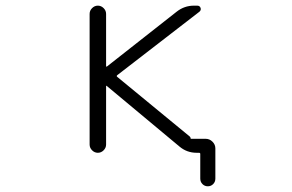

<svg xmlns="http://www.w3.org/2000/svg" viewBox="-20 -565 1040 683"><path d="M658.2 -72.3Q658.2 -71.3 659.2 -71.3H710.9Q725.6 -71.3 735.8 -61Q746.1 -50.8 746.1 -37.1V70.3Q746.1 82 738.3 89.8Q730.5 97.7 719.2 97.7Q708 97.7 700.2 89.8Q692.4 82 692.4 70.3V-17.6Q692.4 -21.5 687.5 -21.5H679.7Q644.5 -21.5 618.2 -43.9L360.4 -258.8Q357.4 -261.7 357.4 -257.8V-50.8Q357.4 -39.1 348.6 -30.3Q339.8 -21.5 328.1 -21.5Q316.4 -21.5 307.6 -30.3Q298.8 -39.1 298.8 -50.8V-515.6Q298.8 -527.3 307.6 -536.1Q316.4 -544.9 328.1 -544.9Q339.8 -544.9 348.6 -536.1Q357.4 -527.3 357.4 -515.6V-330.1Q357.4 -326.2 361.3 -329.1L608.4 -523.4Q635.7 -544.9 669.9 -544.9H681.6Q690.4 -544.9 693.4 -537.1Q696.3 -529.3 689.5 -523.4L397.5 -297.9Q393.6 -294.9 396.5 -292L655.3 -79.1Q658.2 -76.2 658.2 -72.3Z"/></svg>

Font: Rounded-L Mgen+ 1mn light
Style: Regular
Weight: 200
Designer: [Source Han Sans]
Ryoko NISHIZUKA  (kana & ideographs); Paul D. Hunt (Latin, Greek & Cyrillic); Wenlong ZHANG  (bopomofo
Version: Version 1.059.20150602